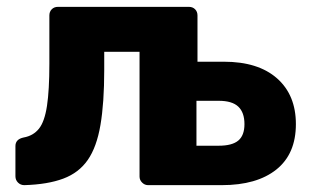

<svg xmlns="http://www.w3.org/2000/svg" viewBox="-20 -540 908 560"><path d="M412 0Q402 0 394.5 -7.5Q387 -15 387 -25V-389H284V-336Q284 -240 273 -175.5Q262 -111 236 -73.5Q210 -36 164.5 -19Q119 -2 51 0Q40 0 32.5 -7.5Q25 -15 25 -26V-114Q25 -134 49 -139Q77 -144 93.5 -164.5Q110 -185 117 -231Q124 -277 124 -354V-495Q124 -506 131 -513Q138 -520 149 -520H531Q542 -520 549 -513Q556 -506 556 -495V-360H633Q733 -360 788 -311.5Q843 -263 843 -178Q843 -91 786 -45.5Q729 0 627 0ZM553 -115H618Q657 -115 675 -130Q693 -145 693 -178Q693 -212 675 -229Q657 -246 618 -246H553Z"/></svg>

Font: Rubik
Style: Bold
Weight: 700
Designer: Hubert and Fischer
Foundry: Hubert and Fischer
Version: Version 2.300;gftools[0.9.30]